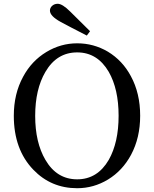

<svg xmlns="http://www.w3.org/2000/svg" viewBox="-20 -979 813 1015"><path d="M388 16Q250 16 156 -82Q53 -189 53 -367Q53 -483 102 -573Q147 -657 225 -704Q301 -750 388 -750Q475 -750 550 -706Q628 -659 672 -576Q721 -486 721 -367Q721 -251 673 -161Q628 -77 551 -30Q475 16 388 16ZM388 -31Q495 -31 555 -134Q607 -226 607 -367Q607 -508 555 -599Q495 -702 388 -702Q280 -702 220 -599Q166 -507 166 -366.5Q166 -226 220 -134Q280 -31 388 -31ZM439 -791Q345 -839 301 -863Q244 -894 244 -923Q244 -938 256 -948.5Q268 -959 285 -959Q310 -959 351 -918Q387 -883 456 -814Z"/></svg>

Font: GenRyuMin TW M
Style: Regular
Weight: 500
Version: Version 1.501;PS 1;hotconv 16.6.51;makeotf.lib2.5.65220